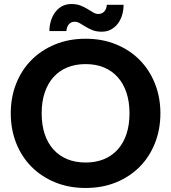

<svg xmlns="http://www.w3.org/2000/svg" viewBox="-20 -926 851 954"><path d="M777 -363Q777 -283.5 750.2 -215.5Q723.5 -147.5 674.8 -98Q626 -48.5 557.5 -20.2Q489 8 405.5 8Q322 8 253.5 -20.2Q185 -48.5 136 -98Q87 -147.5 60.2 -215.5Q33.5 -283.5 33.5 -363Q33.5 -442.5 60.2 -510.2Q87 -578 136 -627.5Q185 -677 253.5 -705.2Q322 -733.5 405.5 -733.5Q489 -733.5 557.5 -705.2Q626 -677 674.8 -627.2Q723.5 -577.5 750.2 -509.8Q777 -442 777 -363ZM623.5 -363Q623.5 -420 608.5 -465.2Q593.5 -510.5 565.2 -542.2Q537 -574 496.8 -590.8Q456.5 -607.5 405.5 -607.5Q354.5 -607.5 314 -590.8Q273.5 -574 245.2 -542.2Q217 -510.5 202 -465.2Q187 -420 187 -363Q187 -305.5 202 -260.2Q217 -215 245.2 -183.5Q273.5 -152 314 -135.2Q354.5 -118.5 405.5 -118.5Q456.5 -118.5 496.8 -135.2Q537 -152 565.2 -183.5Q593.5 -215 608.5 -260.2Q623.5 -305.5 623.5 -363ZM468.5 -856.5Q479.5 -856.5 487.5 -860.8Q495.5 -865 500.5 -871.8Q505.5 -878.5 508 -886.5Q510.5 -894.5 510.5 -902H594Q594 -876 587 -852Q580 -828 566.2 -809.5Q552.5 -791 532.2 -779.8Q512 -768.5 485.5 -768.5Q459 -768.5 439.8 -776.2Q420.5 -784 405.2 -793.2Q390 -802.5 377.2 -810.2Q364.5 -818 351 -818Q340 -818 332.2 -813.5Q324.5 -809 319.8 -802Q315 -795 312.5 -787Q310 -779 310 -771.5H225.5Q225.5 -797.5 232.8 -821.8Q240 -846 253.8 -864.8Q267.5 -883.5 287.8 -894.8Q308 -906 334.5 -906Q361 -906 380.5 -898.2Q400 -890.5 415 -881.2Q430 -872 442.8 -864.2Q455.5 -856.5 468.5 -856.5Z"/></svg>

Font: LatoLatin Heavy
Style: Regular
Weight: 800
Designer: Lukasz Dziedzic with Adam Twardoch and Botio Nikoltchev
Foundry: tyPoland Lukasz Dziedzic
Version: Version 2.015; 2015-08-06; http://www.latofonts.com/